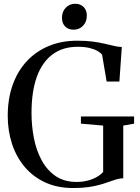

<svg xmlns="http://www.w3.org/2000/svg" viewBox="-20 -962 722 993"><path d="M359 10.5Q277 10.5 214 -18.5Q151 -47.5 107.8 -98.8Q64.5 -150 42.2 -217.8Q20 -285.5 20 -363Q20 -451 45.5 -522.8Q71 -594.5 118.5 -645.5Q166 -696.5 232 -724Q298 -751.5 378.5 -751.5Q426 -751.5 461 -746.8Q496 -742 523 -735.5Q550 -729 570.8 -724.2Q591.5 -719.5 610 -719L597.5 -540.5H531.5L508 -679Q501 -688.5 485 -698Q469 -707.5 443.5 -713.8Q418 -720 381.5 -720Q304 -720 250.8 -680Q197.5 -640 170.2 -563.8Q143 -487.5 143 -378Q143 -310.5 155.5 -247Q168 -183.5 195.8 -132.5Q223.5 -81.5 268 -51.2Q312.5 -21 376.5 -21Q406.5 -21 432.8 -27.8Q459 -34.5 479.8 -46.2Q500.5 -58 513.5 -72.5V-312.5L398.5 -322.5V-359.5H673.5V-322.5L617.5 -312.5V-40Q599 -39.5 581.2 -34.2Q563.5 -29 543.2 -21.5Q523 -14 497.5 -6.8Q472 0.5 438.2 5.5Q404.5 10.5 359 10.5ZM360 -808.5Q334 -808.5 317.2 -824.8Q300.5 -841 300.5 -870.5Q300.5 -901.5 320 -922Q339.5 -942.5 368.5 -942.5H369.5Q395.5 -942.5 412.2 -926.2Q429 -910 429 -880.5Q429 -849 409.5 -828.8Q390 -808.5 361 -808.5Z"/></svg>

Font: Merriweather 120pt
Style: Regular
Weight: 400
Version: Version 2.100